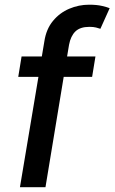

<svg xmlns="http://www.w3.org/2000/svg" viewBox="-20 -781 478 801"><path d="M378.2 -545.5 364.3 -460.2H245.7L169.7 0H63.2L140.3 -460.2H56.1L70 -545.5H154.5L165.1 -608.7Q172.9 -659.8 201 -693.7Q229 -727.6 268.8 -744.5Q308.6 -761.4 351.6 -761.4Q383.9 -761.4 405.7 -756.2Q427.6 -751.1 437.5 -746.8L398.8 -660.9Q391.7 -663.4 380.7 -666.2Q369.7 -669 353 -669Q314.3 -669 294.6 -649.9Q274.9 -630.7 268.1 -594.5L259.9 -545.5Z"/></svg>

Font: Inter UI Medium
Style: Italic
Weight: 500
Italic angle: 9.39999°
Designer: Rasmus Andersson
Foundry: rsms
Version: 3.2;8d6f07862